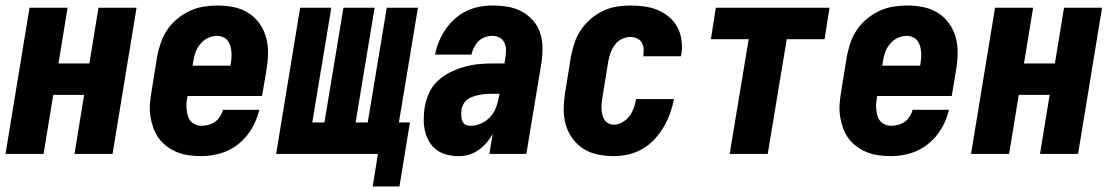

<svg xmlns="http://www.w3.org/2000/svg" viewBox="-20 -558 4040 696"><path d="M0 0 87 -530H225L192 -328H304L337 -530H475L388 0H250L285 -214H173L138 0Z M710 8Q688 8 665.5 5Q643 2 623 -6Q603 -14 586 -26.5Q569 -39 556.5 -55.5Q544 -72 536.5 -92.5Q529 -113 525.5 -135Q522 -157 523.5 -179.5Q525 -202 529 -225L550 -355Q555 -380 563.5 -404.5Q572 -429 587 -451Q602 -473 623.5 -490.5Q645 -508 669 -519Q693 -530 718.5 -534Q744 -538 769 -538Q799 -538 828 -532Q857 -526 880.5 -511Q904 -496 920.5 -473Q937 -450 944.5 -422.5Q952 -395 951.5 -365Q951 -335 946 -305L930 -210H660L659 -207Q657 -195 656 -183.5Q655 -172 656.5 -160.5Q658 -149 661 -138Q664 -127 671 -119Q678 -111 688.5 -106.5Q699 -102 710 -102Q723 -102 736 -105.5Q749 -109 759.5 -116.5Q770 -124 777.5 -135.5Q785 -147 788 -160H920Q912 -125 893 -92.5Q874 -60 845 -36.5Q816 -13 780.5 -2.5Q745 8 710 8ZM678 -320H815L816 -323Q818 -335 819 -346.5Q820 -358 819 -369.5Q818 -381 815 -391.5Q812 -402 805.5 -410.5Q799 -419 788.5 -423.5Q778 -428 767 -428Q750 -428 734 -420.5Q718 -413 706.5 -399Q695 -385 689 -369Q683 -353 681 -337Z M1331 118 1350 0H981L1068 -530H1181L1112 -114H1156L1225 -530H1338L1269 -114H1313L1382 -530H1495L1426 -114H1466L1428 118Z M1643 8Q1622 8 1601 3Q1580 -2 1563.5 -14Q1547 -26 1536.5 -43.5Q1526 -61 1521 -81Q1516 -101 1516 -123Q1516 -145 1519 -166Q1523 -192 1534 -218Q1545 -244 1565.5 -263.5Q1586 -283 1611 -295.5Q1636 -308 1662.5 -315.5Q1689 -323 1715 -325.5Q1741 -328 1767 -328H1809L1812 -350Q1815 -364 1814.5 -377.5Q1814 -391 1808.5 -403Q1803 -415 1791 -421.5Q1779 -428 1765 -428Q1752 -428 1738.5 -423.5Q1725 -419 1715 -409Q1705 -399 1698.5 -386.5Q1692 -374 1689 -360H1557Q1562 -385 1571.5 -408Q1581 -431 1595 -451.5Q1609 -472 1628.5 -489.5Q1648 -507 1670.5 -518Q1693 -529 1717.5 -533.5Q1742 -538 1765 -538Q1793 -538 1820.5 -533.5Q1848 -529 1871 -516.5Q1894 -504 1911.5 -484.5Q1929 -465 1937.5 -440Q1946 -415 1946.5 -387Q1947 -359 1943 -332L1888 0H1754L1766 -73Q1757 -56 1744 -41Q1731 -26 1715 -14.5Q1699 -3 1680.5 2.5Q1662 8 1644 8Q1644 8 1644 8Q1644 8 1643 8ZM1685 -102Q1704 -102 1723 -110Q1742 -118 1756 -133Q1770 -148 1777.5 -167Q1785 -186 1788 -205L1791 -218H1767Q1756 -218 1745 -217.5Q1734 -217 1722.5 -215Q1711 -213 1699.5 -209.5Q1688 -206 1678 -200Q1668 -194 1661.5 -183.5Q1655 -173 1653 -162Q1652 -155 1652 -148Q1652 -141 1652.5 -134.5Q1653 -128 1655 -122Q1657 -116 1661 -111Q1665 -106 1671.5 -104Q1678 -102 1685 -102Z M2205 8Q2175 8 2146.5 2Q2118 -4 2094.5 -19Q2071 -34 2054.5 -57Q2038 -80 2030.5 -107.5Q2023 -135 2023.5 -165Q2024 -195 2029 -225L2050 -355Q2055 -379 2063 -403.5Q2071 -428 2086 -450Q2101 -472 2121.5 -489.5Q2142 -507 2166 -518.5Q2190 -530 2215 -534Q2240 -538 2265 -538Q2291 -538 2316.5 -534.5Q2342 -531 2364.5 -521.5Q2387 -512 2405.5 -496.5Q2424 -481 2435.5 -459.5Q2447 -438 2450.5 -412.5Q2454 -387 2450 -362Q2449 -360 2449 -358Q2449 -356 2448 -354H2311Q2312 -354 2312 -355Q2312 -356 2312 -357Q2314 -369 2313 -381.5Q2312 -394 2306 -404Q2300 -414 2288.5 -419Q2277 -424 2265 -424Q2249 -424 2234 -416.5Q2219 -409 2209 -395.5Q2199 -382 2193.5 -367Q2188 -352 2185 -336L2164 -206Q2162 -195 2161 -184.5Q2160 -174 2160.5 -163.5Q2161 -153 2163.5 -142.5Q2166 -132 2171 -124Q2176 -116 2185.5 -111Q2195 -106 2205 -106Q2221 -106 2236.5 -115Q2252 -124 2262 -137.5Q2272 -151 2277.5 -167Q2283 -183 2286 -199H2423Q2418 -172 2409 -147Q2400 -122 2386 -98Q2372 -74 2352.5 -53Q2333 -32 2308.5 -18Q2284 -4 2257.5 2Q2231 8 2205 8Z M2625 0 2694 -416H2557L2575 -530H2987L2969 -416H2832L2763 0Z M3210 8Q3188 8 3165.5 5Q3143 2 3123 -6Q3103 -14 3086 -26.5Q3069 -39 3056.5 -55.5Q3044 -72 3036.5 -92.5Q3029 -113 3025.5 -135Q3022 -157 3023.5 -179.5Q3025 -202 3029 -225L3050 -355Q3055 -380 3063.5 -404.5Q3072 -429 3087 -451Q3102 -473 3123.5 -490.5Q3145 -508 3169 -519Q3193 -530 3218.5 -534Q3244 -538 3269 -538Q3299 -538 3328 -532Q3357 -526 3380.5 -511Q3404 -496 3420.5 -473Q3437 -450 3444.5 -422.5Q3452 -395 3451.5 -365Q3451 -335 3446 -305L3430 -210H3160L3159 -207Q3157 -195 3156 -183.5Q3155 -172 3156.5 -160.5Q3158 -149 3161 -138Q3164 -127 3171 -119Q3178 -111 3188.5 -106.5Q3199 -102 3210 -102Q3223 -102 3236 -105.5Q3249 -109 3259.5 -116.5Q3270 -124 3277.5 -135.5Q3285 -147 3288 -160H3420Q3412 -125 3393 -92.5Q3374 -60 3345 -36.5Q3316 -13 3280.5 -2.5Q3245 8 3210 8ZM3178 -320H3315L3316 -323Q3318 -335 3319 -346.5Q3320 -358 3319 -369.5Q3318 -381 3315 -391.5Q3312 -402 3305.5 -410.5Q3299 -419 3288.5 -423.5Q3278 -428 3267 -428Q3250 -428 3234 -420.5Q3218 -413 3206.5 -399Q3195 -385 3189 -369Q3183 -353 3181 -337Z M3500 0 3587 -530H3725L3692 -328H3804L3837 -530H3975L3888 0H3750L3785 -214H3673L3638 0Z"/></svg>

Font: Iosevka Curly Heavy Oblique
Style: Regular
Weight: 900
Italic angle: -9°
Monospace: yes
Designer: Belleve Invis
Foundry: Belleve Invis
Version: Version 11.1.0; ttfautohint (v1.8.3)